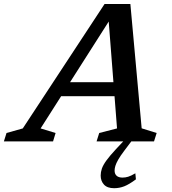

<svg xmlns="http://www.w3.org/2000/svg" viewBox="-84 -726 882 986"><path d="M197 -232 220.5 -304H558.5L534.5 -232ZM643.5 -67 720.5 -43 707 0H412L425.5 -43L517 -66.5L472 -644.5L493.5 -645.5L124.5 -66.5L201.5 -43L188.5 0H-64L-50.5 -43L33 -66.5L453 -705.5H585.5ZM504.5 150Q504.5 167 514.8 176.5Q525 186 545.5 186Q560 186 574.5 181.5Q589 177 611 164L614 195Q579 221 554 230.8Q529 240.5 502 240.5Q467 240.5 450 222Q433 203.5 433 175.5Q433 158 439.2 139.8Q445.5 121.5 462.5 98Q479.5 74.5 511.5 40L571.5 -24H608.5L553.5 49Q533.5 75.5 523 94Q512.5 112.5 508.5 125.8Q504.5 139 504.5 150Z"/></svg>

Font: Newsreader 9pt Medium
Style: Italic
Weight: 500
Italic angle: -17°
Designer: Hugues Gentile
Foundry: Production Type
Version: Version 1.003